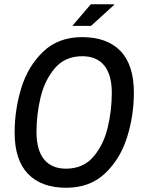

<svg xmlns="http://www.w3.org/2000/svg" viewBox="-20 -873 678 905"><path d="M49 -248Q49 -356 80.5 -458.5Q112 -561 183.5 -629.5Q255 -698 367 -698Q485 -698 548 -632.5Q611 -567 611 -436Q611 -328 579 -226Q547 -124 475.5 -56Q404 12 292 12Q175 12 112 -53.5Q49 -119 49 -248ZM507 -435Q507 -520 471.5 -564Q436 -608 368 -608Q287 -608 239 -552Q191 -496 171.5 -415Q152 -334 152 -251Q152 -166 187.5 -122Q223 -78 291 -78Q372 -78 420 -134Q468 -190 487.5 -271Q507 -352 507 -435ZM408 -853H517L518 -850L409 -751H321Z"/></svg>

Font: Archivo Narrow Medium
Style: Italic
Weight: 500
Italic angle: -8°
Designer: Hector Gatti
Foundry: Omnibus-Type
Version: Version 2.001